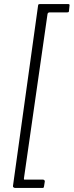

<svg xmlns="http://www.w3.org/2000/svg" viewBox="-20 -762 363 947"><path d="M55 165Q50 165 46.5 162Q43 159 44 155L168 -736Q169 -740 171 -741Q173 -742 177 -742H316Q320 -742 322 -740Q324 -738 323 -735L320 -706Q319 -703 317.5 -702Q316 -701 312 -701H224Q220 -701 217 -698Q214 -695 214 -690L98 118Q98 123 98.5 123.5Q99 124 104 124H192Q196 124 198.5 126.5Q201 129 201 133L197 158Q196 162 195 163.5Q194 165 189 165H55Z"/></svg>

Font: Libre Franklin Thin ExtraLight
Style: Italic
Weight: 250
Italic angle: -8°
Version: Version 3.000